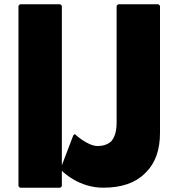

<svg xmlns="http://www.w3.org/2000/svg" viewBox="-20 -852 831 894"><path d="M725 -825 718 -832H530L523 -825V-281C523 -240 514 -212 497 -193C481 -179 459 -172 435 -172C387 -172 328 -228 328 -228L321 -221L261 -64L262 -63L269 -56C278 -47 350 22 461 22C545 22 610 0 654 -44L661 -51C703 -93 725 -154 725 -233ZM268 -825 261 -832H73L66 -825V15L73 22H261L268 15Z"/></svg>

Font: Hussar Woodtype
Style: Blk
Weight: 900
Foundry: Cannot Into Space Fonts
Version: Version 1.07